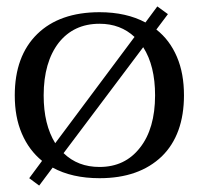

<svg xmlns="http://www.w3.org/2000/svg" viewBox="-20 -545 620 598"><path d="M531 -368C516 -403 495 -431 467 -453C467 -453 503 -501 503 -501C503 -501 470 -525 470 -525C470 -525 433 -475 433 -475C394 -496 346 -507 290 -507C207 -507 142 -484 96 -439C49 -393 26 -329 26 -248C26 -203 33 -164 48 -129C63 -94 84 -66 111 -44C111 -44 71 10 71 10C71 10 102 33 102 33C102 33 144 -23 144 -23C184 -1 233 10 290 10C373 10 437 -13 484 -58C530 -103 553 -167 553 -248C553 -293 546 -333 531 -368ZM152 -99C128 -138 116 -187 116 -248C116 -317 132 -372 163 -412C194 -451 236 -471 290 -471C334 -471 370 -457 399 -430C399 -430 152 -99 152 -99ZM416 -85C385 -45 343 -25 290 -25C245 -25 208 -39 178 -68C178 -68 426 -398 426 -398C451 -359 463 -309 463 -248C463 -179 447 -124 416 -85Z"/></svg>

Font: BUSH 25 TRIRONG
Style: Regular
Weight: 400
Designer: Katatrad Team
Foundry: CadsonDemak